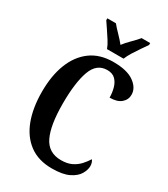

<svg xmlns="http://www.w3.org/2000/svg" viewBox="-226 -1033 1002 1145"><g transform="rotate(30 275.5 -460.5)"><path d="M324 10Q231 10 169 -36Q107 -82 76 -164.5Q45 -247 45 -358Q45 -468 77 -550Q109 -632 171.5 -678Q234 -724 327 -724Q421 -724 469 -689.5Q517 -655 517 -608Q517 -574 490.5 -551Q464 -528 412 -528Q412 -561 403.5 -592.5Q395 -624 375 -644Q355 -664 319 -664Q246 -664 217 -583Q188 -502 188 -358Q188 -209 224 -134.5Q260 -60 347 -60Q390 -60 419.5 -74.5Q449 -89 469.5 -111.5Q490 -134 504 -157Q510 -151 513.5 -139.5Q517 -128 517 -117Q517 -91 500 -61.5Q483 -32 441 -11Q399 10 324 10ZM254 -771Q246 -794 229 -820.5Q212 -847 194.5 -873Q177 -899 164 -918V-931H223Q240 -910 266 -883.5Q292 -857 311 -833Q329 -857 356 -883.5Q383 -910 400 -931H459V-918Q446 -899 428 -873Q410 -847 393.5 -820.5Q377 -794 368 -771Z"/></g></svg>

Font: Noto Serif Tamil ExtraCondensed
Style: Bold
Weight: 700
Width: 2
Designer: Indian Type Foundry, Tom Grace, and the Monotype Design Team
Foundry: Monotype Imaging Inc.
Version: Version 2.004; ttfautohint (v1.8.4.7-5d5b)